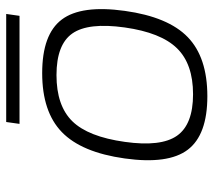

<svg xmlns="http://www.w3.org/2000/svg" viewBox="-54 -608 673 604"><g transform="rotate(-90 282.0 -306.5)"><path d="M353.5 -509.8Q475.6 -509.8 522 -448.2Q568.4 -386.7 549.3 -250Q530.3 -113.3 466.6 -51.8Q402.8 9.8 280.8 9.8Q159.2 9.8 112.5 -51.8Q65.9 -113.3 85 -250Q104 -386.2 168 -448Q231.9 -509.8 353.5 -509.8ZM137.2 -250Q121.1 -136.2 156.5 -85.7Q191.9 -35.2 287.1 -35.2Q382.3 -35.2 431.6 -85.7Q481 -136.2 497.1 -250Q513.2 -364.7 478.3 -414.8Q443.4 -464.8 347.2 -464.8Q251 -464.8 202.1 -415Q153.3 -365.2 137.2 -250ZM199.7 -623H539.6L533.7 -581.1H193.8Z"/></g></svg>

Font: Fivo Sans Light
Style: Regular
Weight: 300
Designer: Alexander Slobzheninov
Foundry: Alexander Slobzheninov
Version: 1.0